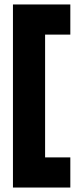

<svg xmlns="http://www.w3.org/2000/svg" viewBox="-20 -710 357 860"><path d="M182 -555V-5H295V130H38V-690H295V-555Z"/></svg>

Font: Overused Grotesk
Style: Bold
Weight: 700
Version: Version 0.003